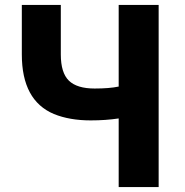

<svg xmlns="http://www.w3.org/2000/svg" viewBox="-20 -763 755 783"><path d="M350 -272Q264 -272 200 -298Q69 -353 69 -541V-743H228V-541Q228 -466 261 -434Q294 -402 366 -402Q426 -402 464 -410V-743H627V0H464V-280Q411 -272 350 -272Z"/></svg>

Font: Merged Yaku Han JP ExtraBold
Style: Regular
Weight: 800
Designer: Ryoko NISHIZUKA 西塚涼子 (kana, bopomofo & ideographs); Paul D. Hunt (Latin, Greek & Cyrillic); Sandoll Communications 산돌커뮤니
Foundry: Adobe
Version: Version 2.004